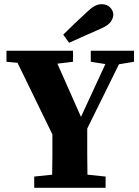

<svg xmlns="http://www.w3.org/2000/svg" viewBox="-20 -900 665 920"><path d="M11 -604V-657H330V-604L255 -595L368 -340L485 -593L415 -604V-657H622V-604L550 -592L398 -284Q398 -208 398 -158Q398 -108 399 -63L486 -54V0H144V-54L230 -63Q231 -104 231 -148.5Q231 -193 231 -256L64 -599ZM283 -734Q311 -762 339 -788.5Q367 -815 394 -840Q418 -863 434.5 -871.5Q451 -880 468 -880Q492 -880 507.5 -864.5Q523 -849 523 -829Q523 -815 512 -797.5Q501 -780 466 -764Q427 -747 388 -729.5Q349 -712 311 -695Z"/></svg>

Font: Source Serif 4
Style: Bold
Weight: 700
Designer: Frank Grießhammer
Foundry: Adobe
Version: Version 4.005;hotconv 1.1.0;makeotfexe 2.6.0